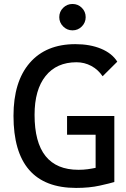

<svg xmlns="http://www.w3.org/2000/svg" viewBox="-20 -922 626 952"><path d="M357.4 9.8Q46.9 9.8 46.9 -347.7Q46.9 -517.1 127.4 -610.1Q208 -703.1 353.5 -703.1Q426.3 -703.1 481 -680.4Q535.6 -657.7 561.5 -616.2L488.8 -543.9Q466.3 -577.1 432.4 -595.2Q398.4 -613.3 359.4 -613.3Q260.7 -613.3 206.1 -545.2Q151.4 -477.1 151.4 -352.5Q151.4 -80.1 369.1 -80.1Q393.6 -80.1 414.8 -83Q436 -85.9 454.1 -89.8V-253.9H312.5V-346.7H546.9V-19.5Q526.4 -13.2 474.9 -1.7Q423.3 9.8 357.4 9.8ZM339.4 -771.5Q312.5 -771.5 293.2 -790.8Q273.9 -810.1 273.9 -836.9Q273.9 -864.3 293.2 -883.3Q312.5 -902.3 339.4 -902.3Q366.7 -902.3 385.7 -883.3Q404.8 -864.3 404.8 -836.9Q404.8 -810.1 385.7 -790.8Q366.7 -771.5 339.4 -771.5Z"/></svg>

Font: Caskaydia Cove
Style: Regular
Weight: 400
Monospace: yes
Designer: Aaron Bell
Foundry: Saja Typeworks
Version: Version 4.300; ttfautohint (v1.8.3)